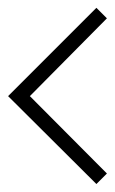

<svg xmlns="http://www.w3.org/2000/svg" viewBox="77 -964 288 482"><g transform="rotate(-90 221.0 -723.0)"><path d="M220.7 -792 26.4 -598.6 0 -625 220.7 -846.7 442.4 -625 416 -598.6Z"/></g></svg>

Font: Padauk GrcRegTest
Style: Regular
Weight: 500
Designer: Debbi Hosken
Foundry: SIL
Version: Version 2.0